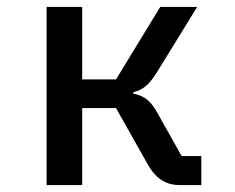

<svg xmlns="http://www.w3.org/2000/svg" viewBox="-20 -536 680 556"><path d="M115 -516H218V-306H316L444 -516H551L434 -326Q417 -299 402 -286.5Q387 -274 366 -269V-265Q390 -260 405.5 -248Q421 -236 437 -207L506 -84H563V0H501Q470 0 447 -15Q424 -30 405 -65L316 -223H218V0H115Z"/></svg>

Font: Writer Medium
Style: Regular
Weight: 500
Monospace: yes
Designer: Mike Abbink, Paul van der Laan, Pieter van Rosmalen
Foundry: Bold Monday
Version: Version 2.001 2020